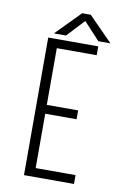

<svg xmlns="http://www.w3.org/2000/svg" viewBox="-94 -906 637 962"><g transform="rotate(10 225.0 -425.0)"><path d="M410 -725.5H348.5L266.5 -814L184 -725.5H122.5L244.5 -849.5H288ZM352.5 -655H149.5V-366.5H309V-321.5H149.5V-45H352.5V0H98V-700H352.5Z"/></g></svg>

Font: League Mono Condensed UltraLight
Style: Regular
Weight: 200
Width: 1
Designer: Tyler Finck
Foundry: The League of Moveable Type / Tyler Finck
Version: Version 2.210